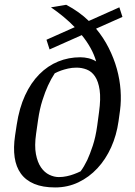

<svg xmlns="http://www.w3.org/2000/svg" viewBox="-20 -783 572 813"><path d="M176.8 -614.7 296.4 -668Q274.4 -690.9 249 -711.9Q223.6 -732.9 195.8 -752L260.3 -762.7Q287.6 -748.5 311.5 -731.4Q335.4 -714.4 356 -694.3L485.4 -752L498.5 -711.4L386.7 -661.6Q418.5 -623.5 440.4 -579.8Q462.4 -536.1 474.9 -491.2Q487.3 -446.3 490.5 -401.4Q493.7 -356.4 488.3 -315.9L481.9 -269.5Q473.6 -210.4 450.7 -159.4Q427.7 -108.4 392.6 -70.6Q357.4 -32.7 312 -11Q266.6 10.7 213.4 10.7Q161.1 10.7 125 -4.4Q88.9 -19.5 68.4 -47.9Q47.9 -76.2 42 -116.9Q36.1 -157.7 43.9 -209.5L50.8 -254.9Q61.5 -325.7 86.2 -379.2Q110.8 -432.6 146.5 -468.5Q182.1 -504.4 226.3 -522.5Q270.5 -540.5 319.8 -540.5Q337.4 -540.5 354.7 -536.4Q372.1 -532.2 387.2 -522.9Q378.9 -551.8 363.5 -579.6Q348.1 -607.4 326.2 -634.3L189.9 -573.7ZM399.4 -308.6Q407.2 -365.2 401.9 -401.9Q396.5 -438.5 382.3 -459.5Q368.2 -480.5 347.4 -488.5Q326.7 -496.6 304.2 -496.6Q284.7 -496.6 268.1 -492.7Q251.5 -488.8 238.8 -484.4Q224.1 -479 211.9 -472.7Q196.8 -450.2 183.1 -420.4Q171.4 -395 159.7 -358.4Q147.9 -321.8 141.1 -274.4L132.8 -216.3Q125.5 -165.5 132.1 -130.6Q138.7 -95.7 153.6 -74.2Q168.5 -52.7 188.7 -43Q209 -33.2 229 -33.2Q246.6 -33.2 263.2 -36.9Q279.8 -40.5 292.5 -45.4Q307.6 -50.8 321.3 -57.6Q335.9 -77.1 349.6 -105.5Q360.8 -129.9 372.8 -165.8Q384.8 -201.7 391.6 -250.5Z"/></svg>

Font: Noticia Text
Style: Italic
Weight: 400
Italic angle: -8°
Designer: JM Sole
Foundry: JM Sole
Version: Version 1.003